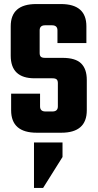

<svg xmlns="http://www.w3.org/2000/svg" viewBox="-20 -656 482 949"><path d="M148 48H289V120L193 273H148ZM266 -130V-245Q266 -258 260 -263.5Q254 -269 239 -269H151Q33 -269 33 -381V-526Q33 -636 159 -636H281Q407 -636 407 -526V-443H264V-506Q264 -531 237 -531H203Q176 -531 176 -506V-394Q176 -381 182 -375.5Q188 -370 203 -370H289Q353 -370 381 -342.5Q409 -315 409 -261V-111Q409 0 283 0H162Q35 0 35 -111V-193H178V-130Q178 -105 205 -105H239Q266 -105 266 -130Z"/></svg>

Font: Teko SemiBold
Style: Regular
Weight: 600
Designer: Manushi Parikh, Jonny Pinhorn
Foundry: Indian Type Foundry
Version: Version 1.106;PS 1.0;hotconv 1.0.78;makeotf.lib2.5.61930; tt